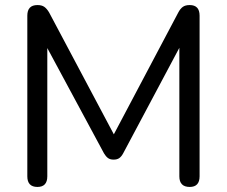

<svg xmlns="http://www.w3.org/2000/svg" viewBox="-20 -732 897 759"><path d="M128 7Q88 7 88 -35V-670Q88 -712 128 -712Q145 -712 155 -705Q165 -698 174 -683L430 -201L685 -683Q693 -698 703 -705Q713 -712 730 -712Q769 -712 769 -670V-35Q769 7 730 7Q689 7 689 -35V-543L467 -126Q460 -113 451.5 -107Q443 -101 429 -101Q415 -101 406.5 -107.5Q398 -114 391 -126L167 -542V-35Q167 7 128 7Z"/></svg>

Font: Chiron GoRound TC N
Style: Regular
Weight: 350
Designer: Ryoko NISHIZUKA 西塚涼子 (kana, bopomofo & ideographs); Paul D. Hunt (Latin, Greek & Cyrillic); Sandoll Communications 산돌커뮤니
Foundry: Adobe
Version: Version 1.000;hotconv 1.1.1;makeotfexe 2.6.0